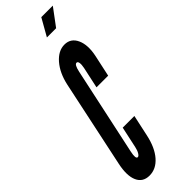

<svg xmlns="http://www.w3.org/2000/svg" viewBox="-315 -926 943 943"><g transform="rotate(-45 156.5 -455.0)"><path d="M66 8Q112 8 146.5 -31.5Q181 -71 196 -141L220 -252H139L115 -141Q111 -122 103.5 -109.5Q96 -97 89 -97Q74.5 -97 84 -141L182 -598Q190.5 -638 204 -638Q212 -638 214 -626Q216 -614 212 -594L188 -483H269L293 -594Q307 -659.5 288 -701.2Q269 -743 225 -743Q182 -743 146.2 -701.8Q110.5 -660.5 96 -594L0 -141Q-15 -71 2.5 -31.5Q20 8 66 8ZM189 -828.5H253L320 -918.5H240Z"/></g></svg>

Font: League Gothic Condensed Italic
Style: Regular
Weight: 400
Width: 3
Designer: The League of Moveable Type
Version: Version 1.600; ttfautohint (v1.8.3)